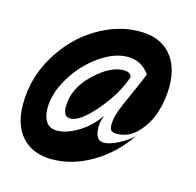

<svg xmlns="http://www.w3.org/2000/svg" viewBox="-96 -653 859 840"><g transform="rotate(15 333.5 -233.0)"><path d="M515 -379Q478 -432 415 -432Q355 -432 288.5 -385.5Q222 -339 177.5 -266Q133 -193 133 -124Q133 -87 148.5 -63.5Q164 -40 198 -40Q240 -40 292 -71Q344 -102 381 -156Q380 -153 377 -144Q374 -135 372 -124.5Q370 -114 370 -102Q370 -42 410 -42Q435 -42 473.5 -61.5Q512 -81 538 -106Q480 -19 391 34Q302 87 209 87Q122 87 73.5 34Q25 -19 25 -114Q25 -231 85.5 -333.5Q146 -436 241.5 -494.5Q337 -553 438 -553Q527 -553 575.5 -499.5Q624 -446 624 -353Q624 -295 606.5 -237.5Q589 -180 548.5 -137Q508 -94 454 -94Q438 -94 430 -100.5Q422 -107 422 -128Q422 -155 433 -186.5Q444 -218 471 -277Q498 -336 515 -379ZM412 -371Q445 -371 449 -349Q422 -268 353 -187Q284 -106 240 -106Q209 -106 209 -152Q209 -234 280.5 -302.5Q352 -371 412 -371Z"/></g></svg>

Font: Cabin
Style: Italic
Weight: 400
Designer: Pablo Impallari
Foundry: Pablo Impallari. www.impallari.com Igino Marini. www.ikern.com
Version: Version 1.005